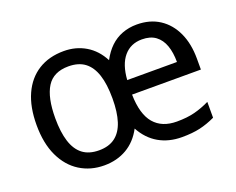

<svg xmlns="http://www.w3.org/2000/svg" viewBox="-94 -706 1078 878"><g transform="rotate(-20 445.5 -267.5)"><path d="M637 -545Q701 -545 747 -515Q793 -485 818 -431Q843 -377 843 -304V-251H508Q510 -155 548.5 -110Q587 -65 659 -65Q709 -65 746 -74.5Q783 -84 820 -102V-25Q782 -7 745 1.5Q708 10 657 10Q593 10 544.5 -18Q496 -46 466 -101Q437 -46 389 -18Q341 10 279 10Q213 10 161 -22.5Q109 -55 79.5 -117.5Q50 -180 50 -269Q50 -357 78 -418.5Q106 -480 158 -512.5Q210 -545 282 -545Q341 -545 388 -517Q435 -489 463 -435Q482 -471 507.5 -495.5Q533 -520 566 -532.5Q599 -545 637 -545ZM278 -472Q205 -472 173 -421Q141 -370 141 -269Q141 -202 155.5 -156Q170 -110 200.5 -86.5Q231 -63 280 -63Q328 -63 358.5 -86Q389 -109 403.5 -154Q418 -199 418 -265Q418 -335 403 -380.5Q388 -426 357.5 -449Q327 -472 278 -472ZM636 -473Q581 -473 548 -434Q515 -395 510 -321H752Q752 -367 740 -401Q728 -435 702.5 -454Q677 -473 636 -473Z"/></g></svg>

Font: Noto Sans Display
Style: Regular
Weight: 400
Designer: Monotype Design Team
Foundry: Monotype Imaging Inc.
Version: Version 2.003